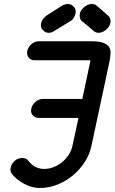

<svg xmlns="http://www.w3.org/2000/svg" viewBox="-20 -929 567 949"><path d="M152 -631Q132 -631 121.5 -644.5Q111 -658 115 -678Q120 -698 136 -711.5Q152 -725 172 -725H433Q469 -725 489 -718Q509 -711 518 -698.5Q527 -686 526.5 -668Q526 -650 522 -629L432 -208Q423 -165 398.5 -127.5Q374 -90 339.5 -61.5Q305 -33 263.5 -16.5Q222 0 179 0Q147 0 122 -10Q97 -20 79 -32.5Q61 -45 50.5 -56.5Q40 -68 37 -72Q29 -85 33 -101Q37 -123 59 -139Q73 -148 90 -148Q112 -148 121 -133Q137 -113 156 -103.5Q175 -94 199 -94Q222 -94 245 -103Q268 -112 287.5 -128Q307 -144 320 -164.5Q333 -185 338 -208L368 -346H172Q153 -346 141.5 -359.5Q130 -373 135 -393Q139 -412 156 -426Q173 -440 192 -440H387L427 -629Q427 -631 424 -631ZM514 -852 518 -848Q519 -847 521 -844Q529 -831 525.5 -815.5Q522 -800 510 -787Q507 -785 504.5 -782.5Q502 -780 499 -778Q485 -768 469 -767Q453 -766 442 -777L387 -823Q385 -826 382.5 -827Q380 -828 379 -831Q372 -843 374.5 -859.5Q377 -876 390 -888Q394 -893 396 -894Q398 -895 402 -898Q415 -908 431.5 -909Q448 -910 459 -900ZM285 -900Q302 -910 317.5 -909Q333 -908 342 -898Q344 -895 346 -894Q348 -893 350 -888Q357 -876 352.5 -859.5Q348 -843 337 -831Q334 -828 331.5 -827Q329 -826 325 -823L250 -777Q235 -766 219 -767Q203 -768 195 -778Q192 -780 190.5 -782.5Q189 -785 186 -787Q180 -800 183.5 -815.5Q187 -831 201 -844Q203 -847 205.5 -848.5Q208 -850 210 -852Z"/></svg>

Font: VDS
Style: Italic
Weight: 400
Designer: artmaker
Foundry: artmaker
Version: Version 1.000 2009 initial release